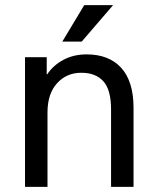

<svg xmlns="http://www.w3.org/2000/svg" viewBox="-20 -732 616 752"><path d="M503 -310V0H415V-303Q415 -380 385 -413.5Q355 -447 298 -447Q241 -447 203.5 -406Q166 -365 166 -291V0H78V-508H163V-441H165Q189 -477 229 -498Q269 -519 319 -519Q407 -519 455 -466Q503 -413 503 -310ZM224 -569 310 -712H423L300 -569Z"/></svg>

Font: CST
Style: Regular
Weight: 400
Version: Version 1.00